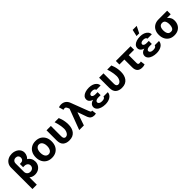

<svg xmlns="http://www.w3.org/2000/svg" viewBox="410 -2571 4560 4560"><g transform="rotate(-45 2690.0 -290.5)"><path d="M270.5 -420.9Q287.1 -420.9 338.9 -420.9Q414.1 -420.9 466.8 -391.6Q518.6 -362.3 545.9 -314.5Q573.2 -265.6 573.2 -208Q573.2 -144.5 543 -95.7Q513.7 -46.9 462.9 -19.5Q412.1 7.8 348.6 7.8Q312.5 7.8 277.3 -2.9Q242.2 -13.7 210.9 -40Q210 -39.1 207 -38.1Q207 -85 207 -227.5Q207 -198.2 219.7 -173.8Q233.4 -148.4 257.8 -133.8Q283.2 -119.1 317.4 -119.1Q351.6 -119.1 376 -132.8Q401.4 -146.5 414.1 -168.9Q427.7 -192.4 427.7 -220.7Q427.7 -251 413.1 -273.4Q397.5 -295.9 372.1 -307.6Q347.7 -319.3 316.4 -319.3Q300.8 -319.3 270.5 -319.3Q270.5 -344.7 270.5 -420.9ZM304.7 -737.3Q352.5 -737.3 394.5 -723.6Q437.5 -710 470.7 -684.6Q503.9 -659.2 522.5 -623Q542 -586.9 542 -542Q542 -491.2 516.6 -443.4Q491.2 -395.5 442.4 -364.3Q393.6 -333 324.2 -333Q306.6 -333 270.5 -333Q270.5 -357.4 270.5 -428.7Q278.3 -428.7 301.8 -428.7Q337.9 -428.7 358.4 -442.4Q378.9 -457 386.7 -477.5Q395.5 -498 395.5 -518.6Q395.5 -556.6 371.1 -581.1Q346.7 -605.5 304.7 -605.5Q276.4 -605.5 254.9 -593.8Q232.4 -582 219.7 -559.6Q207 -537.1 207 -504.9Q207 -268.6 207 204.1Q169.9 204.1 60.5 204.1Q60.5 25.4 60.5 -513.7Q60.5 -582 93.8 -632.8Q126 -682.6 181.6 -710Q237.3 -737.3 304.7 -737.3Z M916 10.7Q833 10.7 773.4 -24.4Q712.9 -59.6 680.7 -123Q647.5 -186.5 647.5 -270.5Q647.5 -355.5 680.7 -418.9Q712.9 -481.4 773.4 -516.6Q833 -552.7 916 -552.7Q999 -552.7 1059.6 -517.6Q1119.1 -481.4 1152.3 -418Q1184.6 -355.5 1184.6 -270.5Q1184.6 -186.5 1152.3 -123Q1119.1 -59.6 1058.6 -24.4Q999 10.7 916 10.7ZM917 -106.4Q954.1 -106.4 979.5 -127.9Q1004.9 -149.4 1017.6 -186.5Q1031.2 -223.6 1031.2 -271.5Q1031.2 -319.3 1017.6 -356.4Q1004.9 -393.6 979.5 -415Q954.1 -437.5 917 -437.5Q878.9 -437.5 853.5 -415Q827.1 -393.6 814.5 -356.4Q801.8 -319.3 801.8 -271.5Q801.8 -223.6 814.5 -186.5Q827.1 -149.4 852.5 -127.9Q878.9 -106.4 917 -106.4Z M1283.2 -545.9Q1319.3 -545.9 1429.7 -545.9Q1429.7 -460 1429.7 -202.1Q1429.7 -166 1438.5 -145.5Q1447.3 -126 1461.9 -117.2Q1476.6 -108.4 1494.1 -108.4Q1528.3 -108.4 1553.7 -132.8Q1579.1 -157.2 1592.8 -196.3Q1606.4 -234.4 1606.4 -277.3Q1605.5 -320.3 1598.6 -367.2Q1590.8 -414.1 1580.1 -459Q1569.3 -504.9 1554.7 -545.9Q1601.6 -545.9 1694.3 -545.9Q1709 -515.6 1721.7 -472.7Q1735.4 -429.7 1743.2 -378.9Q1751 -329.1 1751 -277.3Q1751 -216.8 1736.3 -164.1Q1721.7 -112.3 1691.4 -73.2Q1661.1 -34.2 1613.3 -11.7Q1565.4 9.8 1499 9.8Q1401.4 9.8 1341.8 -41Q1283.2 -92.8 1283.2 -203.1Q1283.2 -317.4 1283.2 -545.9Z M2334 8.8Q2284.2 8.8 2248 -15.6Q2211.9 -41 2193.4 -88.9Q2162.1 -176.8 2100.6 -352.5Q2085.9 -390.6 2041 -502Q2036.1 -514.6 2020.5 -553.7Q2007.8 -583 1995.1 -597.7Q1982.4 -612.3 1962.9 -613.3Q1943.4 -615.2 1912.1 -605.5Q1900.4 -644.5 1877.9 -722.7Q1896.5 -729.5 1916 -733.4Q1935.5 -737.3 1958 -737.3Q2026.4 -737.3 2075.2 -703.1Q2124 -668.9 2148.4 -604.5Q2204.1 -458 2315.4 -166Q2327.1 -134.8 2335.9 -122.1Q2345.7 -108.4 2365.2 -108.4Q2369.1 -108.4 2374 -109.4Q2377.9 -109.4 2380.9 -110.4Q2385.7 -73.2 2394.5 1Q2383.8 4.9 2367.2 6.8Q2351.6 8.8 2337.9 8.8Q2335.9 8.8 2334 8.8ZM1835.9 0Q1890.6 -143.6 2052.7 -573.2Q2076.2 -510.7 2147.5 -324.2Q2136.7 -324.2 2103.5 -324.2Q2075.2 -243.2 1992.2 0Q1953.1 0 1835.9 0Z M2671.9 -286.1Q2699.2 -286.1 2782.2 -286.1Q2782.2 -271.5 2782.2 -227.5Q2762.7 -227.5 2704.1 -227.5Q2677.7 -227.5 2654.3 -220.7Q2630.9 -213.9 2616.2 -199.2Q2601.6 -185.5 2601.6 -163.1Q2602.5 -137.7 2628.9 -119.1Q2654.3 -100.6 2704.1 -100.6Q2754.9 -100.6 2779.3 -115.2Q2804.7 -129.9 2808.6 -157.2Q2856.4 -157.2 2952.1 -157.2Q2951.2 -116.2 2930.7 -85Q2911.1 -53.7 2877 -32.2Q2843.8 -11.7 2801.8 -1Q2758.8 9.8 2711.9 9.8Q2640.6 9.8 2582 -9.8Q2524.4 -28.3 2491.2 -64.5Q2458 -99.6 2457 -148.4Q2458 -177.7 2469.7 -202.1Q2482.4 -227.5 2508.8 -246.1Q2534.2 -264.6 2575.2 -275.4Q2615.2 -286.1 2671.9 -286.1ZM2782.2 -264.6Q2754.9 -264.6 2671.9 -264.6Q2619.1 -264.6 2581.1 -275.4Q2542 -286.1 2516.6 -304.7Q2491.2 -323.2 2478.5 -346.7Q2466.8 -371.1 2466.8 -395.5Q2466.8 -446.3 2498 -481.4Q2529.3 -515.6 2585 -534.2Q2639.6 -552.7 2710.9 -552.7Q2775.4 -552.7 2827.1 -533.2Q2878.9 -513.7 2910.2 -477.5Q2941.4 -441.4 2944.3 -389.6Q2895.5 -389.6 2797.9 -389.6Q2794.9 -417 2769.5 -429.7Q2743.2 -442.4 2703.1 -442.4Q2658.2 -442.4 2634.8 -424.8Q2611.3 -407.2 2611.3 -383.8Q2611.3 -359.4 2636.7 -344.7Q2661.1 -329.1 2704.1 -329.1Q2730.5 -329.1 2782.2 -329.1Q2782.2 -313.5 2782.2 -264.6Z M3049.8 -545.9Q3085.9 -545.9 3196.3 -545.9Q3196.3 -460 3196.3 -202.1Q3196.3 -166 3205.1 -145.5Q3213.9 -126 3228.5 -117.2Q3243.2 -108.4 3260.7 -108.4Q3294.9 -108.4 3320.3 -132.8Q3345.7 -157.2 3359.4 -196.3Q3373 -234.4 3373 -277.3Q3372.1 -320.3 3365.2 -367.2Q3357.4 -414.1 3346.7 -459Q3335.9 -504.9 3321.3 -545.9Q3368.2 -545.9 3460.9 -545.9Q3475.6 -515.6 3488.3 -472.7Q3502 -429.7 3509.8 -378.9Q3517.6 -329.1 3517.6 -277.3Q3517.6 -216.8 3502.9 -164.1Q3488.3 -112.3 3458 -73.2Q3427.7 -34.2 3379.9 -11.7Q3332 9.8 3265.6 9.8Q3168 9.8 3108.4 -41Q3049.8 -92.8 3049.8 -203.1Q3049.8 -317.4 3049.8 -545.9Z M4106.4 -545.9Q4106.4 -515.6 4106.4 -426.8Q3982.4 -426.8 3612.3 -426.8Q3612.3 -457 3612.3 -545.9Q3735.4 -545.9 4106.4 -545.9ZM3779.3 -545.9Q3815.4 -545.9 3925.8 -545.9Q3925.8 -450.2 3925.8 -165Q3925.8 -143.6 3931.6 -131.8Q3937.5 -120.1 3948.2 -115.2Q3959 -110.4 3972.7 -110.4Q3989.3 -110.4 4000 -112.3Q4010.7 -114.3 4022.5 -117.2Q4027.3 -80.1 4037.1 -5.9Q4014.6 3.9 3993.2 6.8Q3971.7 9.8 3943.4 9.8Q3865.2 9.8 3822.3 -33.2Q3779.3 -77.1 3779.3 -166Q3779.3 -293 3779.3 -545.9Z M4391.6 -286.1Q4418.9 -286.1 4502 -286.1Q4502 -271.5 4502 -227.5Q4482.4 -227.5 4423.8 -227.5Q4397.5 -227.5 4374 -220.7Q4350.6 -213.9 4335.9 -199.2Q4321.3 -185.5 4321.3 -163.1Q4322.3 -137.7 4348.6 -119.1Q4374 -100.6 4423.8 -100.6Q4474.6 -100.6 4499 -115.2Q4524.4 -129.9 4528.3 -157.2Q4576.2 -157.2 4671.9 -157.2Q4670.9 -116.2 4650.4 -85Q4630.9 -53.7 4596.7 -32.2Q4563.5 -11.7 4521.5 -1Q4478.5 9.8 4431.6 9.8Q4360.4 9.8 4301.8 -9.8Q4244.1 -28.3 4210.9 -64.5Q4177.7 -99.6 4176.8 -148.4Q4177.7 -177.7 4189.5 -202.1Q4202.1 -227.5 4228.5 -246.1Q4253.9 -264.6 4294.9 -275.4Q4335 -286.1 4391.6 -286.1ZM4502 -264.6Q4474.6 -264.6 4391.6 -264.6Q4338.9 -264.6 4300.8 -275.4Q4261.7 -286.1 4236.3 -304.7Q4210.9 -323.2 4198.2 -346.7Q4186.5 -371.1 4186.5 -395.5Q4186.5 -446.3 4217.8 -481.4Q4249 -515.6 4304.7 -534.2Q4359.4 -552.7 4430.7 -552.7Q4495.1 -552.7 4546.9 -533.2Q4598.6 -513.7 4629.9 -477.5Q4661.1 -441.4 4664.1 -389.6Q4615.2 -389.6 4517.6 -389.6Q4514.6 -417 4489.3 -429.7Q4462.9 -442.4 4422.9 -442.4Q4377.9 -442.4 4354.5 -424.8Q4331.1 -407.2 4331.1 -383.8Q4331.1 -359.4 4356.4 -344.7Q4380.9 -329.1 4423.8 -329.1Q4450.2 -329.1 4502 -329.1Q4502 -313.5 4502 -264.6ZM4377.9 -617.2Q4387.7 -659.2 4416 -785.2Q4450.2 -785.2 4551.8 -785.2Q4530.3 -743.2 4467.8 -617.2Q4445.3 -617.2 4377.9 -617.2Z M4771.5 -258.8Q4771.5 -261.7 4771.5 -269.5Q4771.5 -343.8 4801.8 -402.3Q4831.1 -460.9 4888.7 -494.1Q4946.3 -528.3 5028.3 -528.3Q5040 -522.5 5050.8 -505.9Q5061.5 -489.3 5078.1 -472.7Q5095.7 -456.1 5126 -446.3Q5165 -433.6 5199.2 -404.3Q5234.4 -375 5256.8 -335Q5279.3 -294.9 5278.3 -249Q5278.3 -245.1 5278.3 -238.3Q5279.3 -168.9 5250 -112.3Q5220.7 -55.7 5165 -23.4Q5109.4 9.8 5030.3 9.8Q4947.3 9.8 4889.6 -25.4Q4832 -60.5 4801.8 -121.1Q4771.5 -182.6 4771.5 -258.8ZM4920.9 -269.5Q4920.9 -266.6 4920.9 -258.8Q4921.9 -217.8 4931.6 -183.6Q4942.4 -149.4 4965.8 -128.9Q4989.3 -109.4 5030.3 -109.4Q5067.4 -109.4 5088.9 -128.9Q5110.4 -149.4 5119.1 -183.6Q5128.9 -217.8 5128.9 -258.8Q5128.9 -262.7 5128.9 -269.5Q5128.9 -307.6 5119.1 -338.9Q5110.4 -371.1 5087.9 -390.6Q5066.4 -409.2 5028.3 -409.2Q4989.3 -409.2 4965.8 -390.6Q4942.4 -371.1 4931.6 -338.9Q4921.9 -307.6 4920.9 -269.5ZM5317.4 -528.3Q5317.4 -499 5317.4 -409.2Q5245.1 -409.2 5028.3 -409.2Q5028.3 -439.5 5028.3 -528.3Q5100.6 -528.3 5317.4 -528.3Z"/></g></svg>

Font: DeepSea
Style: Bold
Weight: 700
Designer: Stem
Version: Version 3.019;git-0a5106e0b